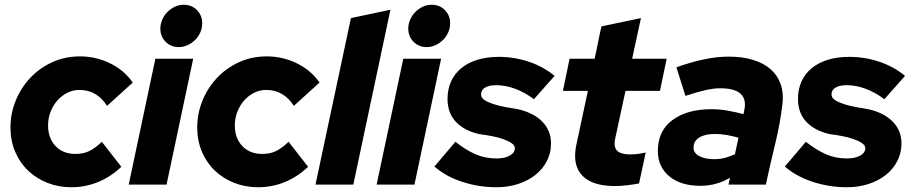

<svg xmlns="http://www.w3.org/2000/svg" viewBox="-20 -776 3843 807"><path d="M297 -129Q331 -129 356 -141.5Q381 -154 408 -180Q428 -154 449 -127.5Q470 -101 490 -75Q446 -33 392.5 -11Q339 11 280 11Q227 11 180.5 -7Q134 -25 99 -58Q64 -91 44 -137.5Q24 -184 24 -240Q24 -299 46 -353Q68 -407 107 -448.5Q146 -490 199.5 -514.5Q253 -539 316 -539Q383 -539 442.5 -510Q502 -481 538 -429Q511 -404 484 -380Q457 -356 430 -331Q410 -363 381 -380.5Q352 -398 314 -398Q287 -398 263 -386Q239 -374 221 -353.5Q203 -333 192.5 -306Q182 -279 182 -249Q182 -195 213.5 -162Q245 -129 297 -129Z M732 -578Q698 -578 676 -600.5Q654 -623 654 -656Q654 -675 662 -693.5Q670 -712 683.5 -725.5Q697 -739 714.5 -747.5Q732 -756 752 -756Q786 -756 808 -733.5Q830 -711 830 -678Q830 -658 822 -640Q814 -622 800.5 -608.5Q787 -595 769 -586.5Q751 -578 732 -578ZM792 -529Q764 -396 736 -264.5Q708 -133 680 0H521Q549 -133 577 -264.5Q605 -396 633 -529Z M1082 -129Q1116 -129 1141 -141.5Q1166 -154 1193 -180Q1213 -154 1234 -127.5Q1255 -101 1275 -75Q1231 -33 1177.5 -11Q1124 11 1065 11Q1012 11 965.5 -7Q919 -25 884 -58Q849 -91 829 -137.5Q809 -184 809 -240Q809 -299 831 -353Q853 -407 892 -448.5Q931 -490 984.5 -514.5Q1038 -539 1101 -539Q1168 -539 1227.5 -510Q1287 -481 1323 -429Q1296 -404 1269 -380Q1242 -356 1215 -331Q1195 -363 1166 -380.5Q1137 -398 1099 -398Q1072 -398 1048 -386Q1024 -374 1006 -353.5Q988 -333 977.5 -306Q967 -279 967 -249Q967 -195 998.5 -162Q1030 -129 1082 -129Z M1621 -735 1465 0H1306L1455 -700Z M1774 -578Q1740 -578 1718 -600.5Q1696 -623 1696 -656Q1696 -675 1704 -693.5Q1712 -712 1725.5 -725.5Q1739 -739 1756.5 -747.5Q1774 -756 1794 -756Q1828 -756 1850 -733.5Q1872 -711 1872 -678Q1872 -658 1864 -640Q1856 -622 1842.5 -608.5Q1829 -595 1811 -586.5Q1793 -578 1774 -578ZM1834 -529Q1806 -396 1778 -264.5Q1750 -133 1722 0H1563Q1591 -133 1619 -264.5Q1647 -396 1675 -529Z M1806 -76Q1828 -102 1850 -128Q1872 -154 1894 -180Q1939 -145 1979 -127.5Q2019 -110 2067 -110Q2101 -110 2122.5 -122Q2144 -134 2144 -153Q2144 -165 2130 -174.5Q2116 -184 2094.5 -191.5Q2073 -199 2047 -204Q2021 -209 1996 -212Q1932 -226 1896.5 -263.5Q1861 -301 1861 -360Q1861 -401 1876 -434Q1891 -467 1919.5 -490Q1948 -513 1987.5 -525Q2027 -537 2077 -537Q2142 -537 2203 -516.5Q2264 -496 2311 -457Q2289 -432 2267.5 -408Q2246 -384 2224 -359Q2186 -388 2145 -403Q2104 -418 2066 -418Q2036 -418 2019 -408Q2002 -398 2002 -379Q2002 -365 2016.5 -355.5Q2031 -346 2054 -338.5Q2077 -331 2104 -326Q2131 -321 2157 -317Q2223 -302 2259.5 -264.5Q2296 -227 2296 -173Q2296 -133 2278.5 -99Q2261 -65 2230 -40.5Q2199 -16 2157 -2.5Q2115 11 2066 11Q1993 11 1923.5 -11.5Q1854 -34 1806 -76Z M2403 -170Q2415 -227 2427 -282Q2439 -337 2451 -394H2346Q2353 -428 2360 -461.5Q2367 -495 2374 -529H2479Q2487 -563 2493.5 -597Q2500 -631 2508 -665Q2550 -674 2591 -682.5Q2632 -691 2674 -700Q2665 -657 2655.5 -614.5Q2646 -572 2637 -529H2782Q2775 -495 2768 -461.5Q2761 -428 2754 -394H2609Q2598 -344 2587.5 -294.5Q2577 -245 2566 -195Q2558 -159 2573.5 -143Q2589 -127 2628 -127Q2646 -127 2661 -129Q2676 -131 2694 -135Q2687 -103 2680 -70Q2673 -37 2666 -5Q2647 -1 2617 2.5Q2587 6 2563 6Q2553 6 2544 5.5Q2535 5 2527 4Q2452 -4 2419 -48Q2386 -92 2403 -170Z M2924 5Q2841 5 2793 -35Q2745 -75 2745 -142Q2745 -226 2806.5 -271.5Q2868 -317 2970 -317Q3004 -317 3038.5 -311Q3073 -305 3105 -296L3108 -311Q3129 -405 3007 -405Q2980 -405 2944.5 -397Q2909 -389 2861 -373Q2851 -403 2842 -433Q2833 -463 2823 -493Q2881 -514 2936.5 -526Q2992 -538 3043 -538Q3100 -538 3144.5 -524.5Q3189 -511 3218 -486Q3247 -461 3260.5 -424Q3274 -387 3269 -341Q3259 -256 3238 -170.5Q3217 -85 3199 0H3042Q3044 -8 3045 -14.5Q3046 -21 3048 -29Q3020 -12 2988.5 -3.5Q2957 5 2924 5ZM2895 -155Q2895 -133 2919 -120Q2943 -107 2981 -107Q3006 -107 3027 -112.5Q3048 -118 3069 -128L3084 -197Q3061 -204 3034.5 -208.5Q3008 -213 2985 -213Q2943 -213 2919 -198Q2895 -183 2895 -155Z M3279 -76Q3301 -102 3323 -128Q3345 -154 3367 -180Q3412 -145 3452 -127.5Q3492 -110 3540 -110Q3574 -110 3595.5 -122Q3617 -134 3617 -153Q3617 -165 3603 -174.5Q3589 -184 3567.5 -191.5Q3546 -199 3520 -204Q3494 -209 3469 -212Q3405 -226 3369.5 -263.5Q3334 -301 3334 -360Q3334 -401 3349 -434Q3364 -467 3392.5 -490Q3421 -513 3460.5 -525Q3500 -537 3550 -537Q3615 -537 3676 -516.5Q3737 -496 3784 -457Q3762 -432 3740.5 -408Q3719 -384 3697 -359Q3659 -388 3618 -403Q3577 -418 3539 -418Q3509 -418 3492 -408Q3475 -398 3475 -379Q3475 -365 3489.5 -355.5Q3504 -346 3527 -338.5Q3550 -331 3577 -326Q3604 -321 3630 -317Q3696 -302 3732.5 -264.5Q3769 -227 3769 -173Q3769 -133 3751.5 -99Q3734 -65 3703 -40.5Q3672 -16 3630 -2.5Q3588 11 3539 11Q3466 11 3396.5 -11.5Q3327 -34 3279 -76Z"/></svg>

Font: Rosa Sans Black
Style: Italic
Weight: 900
Italic angle: -12°
Designer: Pentagram / MCKL
Foundry: Pentagram / MCKL
Version: Version 1.005;September 16, 2019;FontCreator 11.5.0.2425 64-